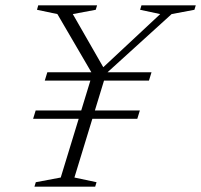

<svg xmlns="http://www.w3.org/2000/svg" viewBox="-20 -696 750 716"><path d="M194 -643.5 118 -659.5 122.5 -676H342L337 -659.5L251.5 -643.5L372.5 -432.5L353.5 -434.5L577.5 -643.5L502.5 -659.5L507.5 -676H710L705 -659.5L620 -643.5L376 -422L257.5 -34L340 -16.5L335 0H108.5L113.5 -16.5L206.5 -34L324.5 -420ZM501.5 -284 492 -253H103.5L113 -284ZM545 -426.5 535.5 -395.5H147L156.5 -426.5Z"/></svg>

Font: Newsreader 16pt 16pt Light
Style: Italic
Weight: 300
Italic angle: -17°
Version: Version 1.003